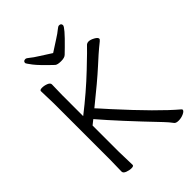

<svg xmlns="http://www.w3.org/2000/svg" viewBox="-257 -1014 1143 1143"><g transform="rotate(-45 315.0 -442.5)"><path d="M104 -17 106 -112V-589L103 -695Q103 -705 122 -705Q141 -705 159.5 -697.5Q178 -690 178 -677L176 -588V-412Q289 -500 384 -590.5Q479 -681 488.5 -692.5Q498 -704 513 -704Q528 -704 549 -692.5Q570 -681 570 -670Q570 -665 560.5 -657Q551 -649 531 -633Q511 -617 447.5 -559Q384 -501 256 -398Q257 -398 274.5 -378Q292 -358 322 -325Q509 -119 618 -27Q622 -24 622 -20Q622 -10 602 -0.5Q582 9 559 9Q536 9 529 -2Q512 -25 489 -49Q307 -239 206 -357L176 -333V-111L179 1Q179 11 160.5 11Q142 11 123 3.5Q104 -4 104 -17ZM315 -804Q350 -827 384 -848.5Q418 -870 433 -883Q448 -896 456 -896Q474 -896 474 -879.5Q474 -863 388 -779Q368 -760 356 -748Q344 -736 314.5 -736Q285 -736 274 -745Q204 -811 179.5 -843Q155 -875 155 -880Q155 -896 173 -896Q181 -896 196 -883Q211 -870 245.5 -848.5Q280 -827 315 -804Z"/></g></svg>

Font: Moon Stars Kai T
Style: Regular
Weight: 400
Designer: GuiWonder
Version: Version 1.101